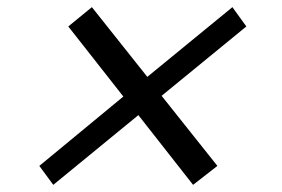

<svg xmlns="http://www.w3.org/2000/svg" viewBox="-20 -556 788 537"><path d="M129 -39 90 -92 325 -286 171 -482 237 -536 392 -341 630 -536 669 -482 432 -288 588 -92 520 -39 367 -234Z"/></svg>

Font: Nunito Sans 7pt Expanded Medium
Style: Italic
Weight: 500
Width: 7
Italic angle: -9°
Designer: Vernon Adams
Foundry: Vernon Adams
Version: Version 3.101;gftools[0.9.27]